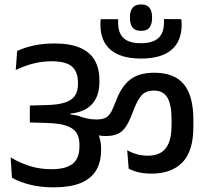

<svg xmlns="http://www.w3.org/2000/svg" viewBox="-20 -834 924 846"><path d="M601.5 -698Q627.5 -698 638.8 -713Q650 -728 650 -754V-759Q650 -784.5 638.8 -799.5Q627.5 -814.5 601.5 -814.5Q575.5 -814.5 564 -799.5Q552.5 -784.5 552.5 -759V-754Q552.5 -728 564 -713Q575.5 -698 601.5 -698ZM779 -749.5 702.5 -750V-735Q702.5 -688.5 677.5 -666Q652.5 -643.5 601 -643.5Q549 -643.5 524.8 -665.8Q500.5 -688 500.5 -734.5V-749.5H424Q422.5 -740 422.5 -734.5Q422.5 -729 422.5 -725.5Q422.5 -652 468 -614Q513.5 -576 601 -576Q690 -576 735.2 -614Q780.5 -652 780.5 -726Q780.5 -729.5 780.2 -734.8Q780 -740 779 -749.5ZM540.5 -172 547 -91Q566.5 -80.5 591.2 -74.8Q616 -69 647.5 -69Q735.5 -69 783.8 -118.5Q832 -168 832 -275V-306Q832 -412 790 -462.8Q748 -513.5 660 -513.5Q593.5 -513.5 555 -484.5Q516.5 -455.5 492.5 -393L482 -367Q473 -343.5 463 -330.5Q453 -317.5 439 -312.5Q425 -307.5 404.5 -307.5Q382 -307.5 361.5 -312.5Q341 -317.5 321.5 -323L345.5 -274Q367.5 -255.5 391.8 -245Q416 -234.5 445.5 -234.5Q489 -234.5 513.8 -253.2Q538.5 -272 558.5 -323L569 -350Q587 -397 605.8 -416Q624.5 -435 658 -435Q698.5 -435 717.2 -404.5Q736 -374 736 -306.5V-284.5Q736 -234 723.8 -204.2Q711.5 -174.5 688.2 -161.2Q665 -148 631.5 -148Q606.5 -148 583.8 -154.2Q561 -160.5 540.5 -172ZM27 -140.5 32.5 -51Q68 -31 114 -19.8Q160 -8.5 217 -8.5Q288 -8.5 334 -27Q380 -45.5 402.8 -82.2Q425.5 -119 425.5 -174.5Q425.5 -175 425.5 -177.8Q425.5 -180.5 425.5 -181Q425.5 -216 410.8 -248.5Q396 -281 366.2 -303.5Q336.5 -326 290.5 -329.5V-333.5Q336.5 -338.5 364.5 -357.2Q392.5 -376 405.2 -405.2Q418 -434.5 418 -471.5Q418 -472 418 -476Q418 -480 418 -480.5Q418 -533 397 -569Q376 -605 332.2 -623.8Q288.5 -642.5 220 -642.5Q170 -642.5 128.8 -633.5Q87.5 -624.5 55.5 -609.5L49.5 -525.5Q88 -544 126.8 -554Q165.5 -564 208 -564Q270.5 -564 297 -540.8Q323.5 -517.5 323.5 -470.5Q323.5 -470.5 323.5 -466.8Q323.5 -463 323.5 -463Q323.5 -432 310.2 -412.2Q297 -392.5 267 -382.5Q237 -372.5 186 -371L111.5 -369V-294.5L191 -292Q240.5 -290.5 271.2 -280.5Q302 -270.5 316 -250.2Q330 -230 330 -198Q330 -197 330 -193Q330 -189 330 -188Q330 -136 299.8 -112.2Q269.5 -88.5 207.5 -88.5Q155.5 -88.5 111.8 -102.2Q68 -116 27 -140.5Z"/></svg>

Font: Anek Devanagari Medium
Style: Regular
Weight: 500
Designer: Kailash Malviya (Devanagari) & Yesha Goshar (Latin)
Foundry: Ek Type
Version: Version 1.003